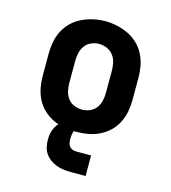

<svg xmlns="http://www.w3.org/2000/svg" viewBox="-110 -630 821 921"><g transform="rotate(15 300.0 -170.0)"><path d="M300 8Q270 8 241 3Q212 -2 185 -15Q158 -28 136.5 -48.5Q115 -69 101.5 -95.5Q88 -122 82.5 -151Q77 -180 77 -210V-320Q77 -350 82.5 -379Q88 -408 101.5 -434.5Q115 -461 137 -482Q159 -503 185.5 -515.5Q212 -528 241 -534.5Q270 -541 300 -541Q330 -541 359 -534.5Q388 -528 414.5 -515.5Q441 -503 463 -482Q485 -461 498.5 -434.5Q512 -408 517.5 -379Q523 -350 523 -320V-210Q523 -180 517.5 -151Q512 -122 498.5 -95.5Q485 -69 463.5 -48.5Q442 -28 415 -15Q388 -2 359 3Q330 8 300 8ZM300 -102Q320 -102 339 -110Q358 -118 370 -134Q382 -150 386.5 -170Q391 -190 391 -210V-320Q391 -340 386.5 -360Q382 -380 369.5 -396Q357 -412 338 -420Q319 -428 299 -428Q279 -428 260 -419.5Q241 -411 229.5 -395Q218 -379 213.5 -359.5Q209 -340 209 -320V-210Q209 -190 213.5 -170Q218 -150 230 -134Q242 -118 261 -110Q280 -102 300 -102ZM325 201Q307 201 289 198.5Q271 196 254.5 190Q238 184 223 173Q208 162 198 147.5Q188 133 184 115Q180 97 180 79Q180 63 183 47.5Q186 32 193.5 17.5Q201 3 212.5 -8Q224 -19 238 -26Q252 -33 268 -36Q284 -39 300 -39V0Q293 0 290 7Q287 14 285.5 20.5Q284 27 283.5 33.5Q283 40 283 47Q283 57 284.5 66.5Q286 76 291.5 83.5Q297 91 306 95Q315 99 325 99H400V201Z"/></g></svg>

Font: Iosevka Curly Slab XBdEx
Style: Regular
Weight: 800
Width: 7
Monospace: yes
Designer: Belleve Invis
Foundry: Belleve Invis
Version: Version 11.0.0; ttfautohint (v1.8.3)